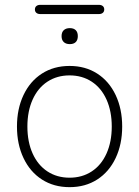

<svg xmlns="http://www.w3.org/2000/svg" viewBox="-20 -764 574 792"><path d="M50 -242Q50 -315 77 -372Q104 -429 153 -460.5Q202 -492 267 -492Q332 -492 381 -460.5Q430 -429 457 -372Q484 -315 484 -242Q484 -169 457 -112Q430 -55 381 -23.5Q332 8 267 8Q202 8 153 -23.5Q104 -55 77 -112Q50 -169 50 -242ZM441 -242Q441 -305 419.5 -353Q398 -401 358.5 -427Q319 -453 267 -453Q215 -453 175.5 -427Q136 -401 114.5 -353Q93 -305 93 -242Q93 -179 114.5 -131Q136 -83 175.5 -57Q215 -31 267 -31Q319 -31 358.5 -57Q398 -83 419.5 -131Q441 -179 441 -242ZM124 -725Q124 -734 130 -739Q136 -744 146 -744H388Q398 -744 404 -739Q410 -734 410 -725Q410 -716 404 -711Q398 -706 388 -706H146Q136 -706 130 -711Q124 -716 124 -725ZM234 -615Q234 -631 243 -639.5Q252 -648 268 -648Q284 -648 292.5 -639.5Q301 -631 301 -615Q301 -599 292.5 -590.5Q284 -582 268 -582Q252 -582 243 -590.5Q234 -599 234 -615Z"/></svg>

Font: SN Pro Thin
Style: Regular
Weight: 200
Designer: Tobias Whetton
Foundry: Supernotes
Version: Version 1.003;Glyphs 3.3 (3324)